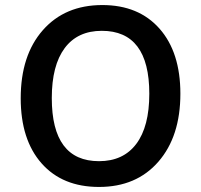

<svg xmlns="http://www.w3.org/2000/svg" viewBox="-20 -730 796 760"><path d="M372 10Q227 10 144.5 -83.5Q62 -177 62 -341Q62 -511 149.5 -610.5Q237 -710 385 -710Q529 -710 611.5 -616.5Q694 -523 694 -359Q694 -190 607 -90Q520 10 372 10ZM372 -92Q468 -92 519.5 -160.5Q571 -229 571 -359Q571 -608 383 -608Q287 -608 236 -539.5Q185 -471 185 -342Q185 -92 372 -92Z"/></svg>

Font: Solway Medium
Style: Regular
Weight: 500
Designer: Mariya V. Pigoulevskaya
Foundry: The Northern Block Ltd.
Version: Version 1.000;hotconv 1.0.109;makeotfexe 2.5.65596